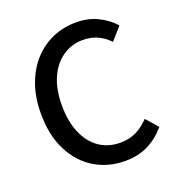

<svg xmlns="http://www.w3.org/2000/svg" viewBox="-124 -770 823 886"><g transform="rotate(-20 287.0 -327.5)"><path d="M343 12Q260 12 194 -27.5Q128 -67 89 -143Q50 -219 50 -326Q50 -406 73 -469Q96 -532 136 -576Q176 -620 229.5 -643.5Q283 -667 346 -667Q406 -667 453.5 -643Q501 -619 530 -585L476 -524Q451 -551 419 -565.5Q387 -580 347 -580Q291 -580 247 -549Q203 -518 178.5 -462.5Q154 -407 154 -329Q154 -251 178 -194Q202 -137 246 -106Q290 -75 350 -75Q394 -75 428.5 -92Q463 -109 492 -140L543 -82Q503 -36 454.5 -12Q406 12 343 12Z"/></g></svg>

Font: Mada Medium
Style: Regular
Weight: 500
Designer: Khaled Hosny
Version: Version 1.5